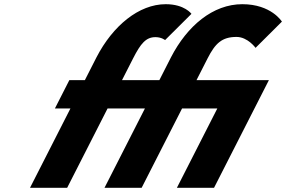

<svg xmlns="http://www.w3.org/2000/svg" viewBox="-20 -895 1364 915"><path d="M823 0H1000L1261.4 -513H916.4L969.4 -617C1005.6 -688 1037.3 -719 1107.3 -719C1160.3 -719 1197.9 -667 1197.9 -667L1323.5 -792C1323.5 -792 1272.8 -875 1134.8 -875C994.8 -875 872.4 -772 794.9 -622L739.4 -513H561.4L614.4 -617C650.6 -688 675.8 -718 720.8 -718C749.8 -718 766.7 -704 766.7 -704L892.4 -829C892.4 -829 859.8 -875 769.8 -875C641.8 -875 517.4 -772 439.9 -622L384.4 -513H310.4L241.6 -378H315.6L123 0H300L492.6 -378H670.6L478 0H655L847.6 -378H1015.6Z"/></svg>

Font: Poland Can Into
Style: Bold
Weight: 700
Foundry: Cannot Into Space Fonts
Version: Version 0.99